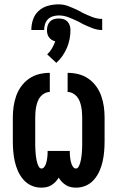

<svg xmlns="http://www.w3.org/2000/svg" viewBox="-20 -855 540 883"><path d="M170 8Q146 8 124.5 -1.5Q103 -11 87.5 -29Q72 -47 62.5 -68.5Q53 -90 48 -112.5Q43 -135 41 -158.5Q39 -182 39 -205V-315Q39 -340 42.5 -365Q46 -390 54.5 -414Q63 -438 78 -458.5Q93 -479 114 -493.5Q135 -508 159.5 -514Q184 -520 209 -520V-432Q197 -432 185.5 -426Q174 -420 166 -410.5Q158 -401 153.5 -389Q149 -377 146.5 -364.5Q144 -352 143 -339.5Q142 -327 142 -315V-205Q142 -197 142 -188.5Q142 -180 142.5 -171.5Q143 -163 143.5 -154.5Q144 -146 145 -138Q146 -130 147.5 -121.5Q149 -113 151.5 -105Q154 -97 158.5 -88.5Q163 -80 171 -80Q178 -80 183 -86.5Q188 -93 190.5 -99.5Q193 -106 194.5 -113Q196 -120 197 -127Q198 -134 198.5 -141.5Q199 -149 199 -156V-161H301V-156Q301 -149 301.5 -141.5Q302 -134 303 -127Q304 -120 305.5 -113Q307 -106 309.5 -99.5Q312 -93 317 -86.5Q322 -80 329 -80Q337 -80 341.5 -88.5Q346 -97 348.5 -105Q351 -113 352.5 -121.5Q354 -130 355 -138Q356 -146 356.5 -154.5Q357 -163 357.5 -171.5Q358 -180 358 -188.5Q358 -197 358 -205V-315Q358 -327 357 -339.5Q356 -352 353.5 -364.5Q351 -377 346.5 -389Q342 -401 334 -410.5Q326 -420 314.5 -426Q303 -432 291 -432V-520Q316 -520 340.5 -514Q365 -508 386 -493.5Q407 -479 422 -458.5Q437 -438 445.5 -414Q454 -390 457.5 -365Q461 -340 461 -315V-205Q461 -182 459 -158.5Q457 -135 452 -112.5Q447 -90 437.5 -68.5Q428 -47 412.5 -29Q397 -11 375.5 -1.5Q354 8 330 8Q318 8 306 5.5Q294 3 283.5 -3.5Q273 -10 264.5 -19Q256 -28 250 -38Q244 -28 235.5 -19Q227 -10 216.5 -3.5Q206 3 194 5.5Q182 8 170 8ZM450 -717Q427 -717 405 -725.5Q383 -734 362 -744L338 -757Q317 -767 295 -775.5Q273 -784 250 -784Q237 -784 223.5 -780Q210 -776 200.5 -766.5Q191 -757 187 -743.5Q183 -730 183 -717H124Q124 -742 132 -765.5Q140 -789 158.5 -805.5Q177 -822 201 -828.5Q225 -835 250 -835Q273 -835 295 -826.5Q317 -818 338 -808L362 -795Q383 -785 405 -776.5Q427 -768 450 -768ZM239 -566 197 -605Q210 -617 219 -632.5Q228 -648 234 -665Q225 -667 217.5 -672Q210 -677 205 -684Q200 -691 198 -699.5Q196 -708 196 -717Q196 -728 199.5 -738.5Q203 -749 210.5 -756.5Q218 -764 228.5 -767Q239 -770 250 -770Q261 -770 271.5 -767Q282 -764 289.5 -756.5Q297 -749 300.5 -738.5Q304 -728 304 -717Q304 -696 300 -675Q296 -654 287.5 -634.5Q279 -615 267 -597.5Q255 -580 239 -566Z"/></svg>

Font: Iosevka SS18
Style: Bold
Weight: 700
Monospace: yes
Designer: Belleve Invis
Foundry: Belleve Invis
Version: Version 25.1.1; ttfautohint (v1.8.4)